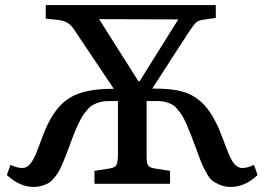

<svg xmlns="http://www.w3.org/2000/svg" viewBox="-20 -720 1036 752"><path d="M111.8 12.2Q58.1 12.2 6.8 -34.2L21 -74.2Q47.4 -62 66.9 -62Q75.7 -62 83 -65.4Q90.3 -68.8 96.9 -76.7Q103.5 -84.5 108.6 -92.8Q113.8 -101.1 119.9 -115.7Q126 -130.4 130.6 -142.8Q135.3 -155.3 143.1 -175.8Q150.9 -196.3 157.2 -211.9Q196.3 -304.2 256.6 -338.9Q316.9 -373.5 425.8 -372.1L277.8 -592.8Q262.7 -617.2 249.8 -627Q236.8 -636.7 213.9 -641.1L159.2 -647V-700.2H825.2V-649.9L772 -642.1Q755.4 -639.2 746.3 -630.1Q737.3 -621.1 717.8 -591.8L576.2 -373Q648.9 -374 694.6 -361.3Q740.2 -348.6 775.4 -313.5Q810.5 -278.3 838.9 -211.9Q846.2 -194.3 855.2 -170.4Q864.3 -146.5 869.4 -133.1Q874.5 -119.6 881.8 -104Q889.2 -88.4 895.5 -80.6Q901.9 -72.8 910.4 -67.4Q918.9 -62 929.2 -62Q948.7 -62 975.1 -74.2L988.8 -34.2Q939 12.2 884.8 12.2Q860.8 12.2 841.8 4.2Q822.8 -3.9 811.3 -12.7Q799.8 -21.5 786.9 -45.7Q773.9 -69.8 768.6 -82.8Q763.2 -95.7 750.5 -131.3Q747.6 -139.2 746.1 -143.1Q733.9 -175.8 727.1 -193.6Q720.2 -211.4 710.2 -234.1Q700.2 -256.8 692.9 -268.1Q685.5 -279.3 675 -292.2Q664.6 -305.2 653.8 -310.8Q643.1 -316.4 629.2 -320.3Q615.2 -324.2 598.1 -324.2H554.2V-106Q554.2 -81.5 559.8 -72.5Q565.4 -63.5 585.9 -60.1L646 -50.8V0H350.1V-50.8L409.2 -60.1Q430.2 -63.5 435.5 -73.2Q440.9 -83 441.9 -108.9V-324.2H404.8Q386.7 -324.2 371.8 -320.1Q356.9 -315.9 345.2 -309.8Q333.5 -303.7 322.5 -290.8Q311.5 -277.8 303.5 -265.6Q295.4 -253.4 285.4 -231.7Q275.4 -210 268.3 -191.7Q261.2 -173.3 250 -143.1Q248 -137.7 243.7 -126.5Q235.4 -105 231.2 -94.2Q227.1 -83.5 219 -65.9Q210.9 -48.3 204.6 -39.3Q198.2 -30.3 188 -18.6Q177.7 -6.8 167.5 -1.5Q157.2 3.9 142.8 8.1Q128.4 12.2 111.8 12.2ZM522 -401.9H526.9L678.2 -644L368.2 -645Z"/></svg>

Font: Literata Book Medium
Style: Regular
Weight: 500
Designer: Latin by Veronika Burian and Jose Scaglione. Greek by Irene Vlachou. Cyrillic by Vera Evstafieva
Foundry: TypeTogether
Version: Version 2.003;PS 002.003;hotconv 1.0.88;makeotf.lib2.5.64775